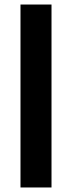

<svg xmlns="http://www.w3.org/2000/svg" viewBox="-20 -828 318 848"><path d="M70.5 0V-808H207.5V0Z"/></svg>

Font: Encode Sans SmExp SmBold
Style: Regular
Weight: 600
Width: 6
Designer: Multiple Designers
Foundry: Impallari Type
Version: Version 3.002; ttfautohint (v1.8.3) -l 8 -r 50 -G 200 -x 14 